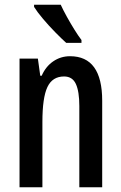

<svg xmlns="http://www.w3.org/2000/svg" viewBox="-20 -786 509 806"><path d="M274 -550Q409 -550 409 -363V0H313V-341Q313 -402 298.5 -433.5Q284 -465 249 -465Q200 -465 179 -420.5Q158 -376 158 -274V0H62V-540H139L149 -468H155Q172 -507 203.5 -528.5Q235 -550 274 -550ZM235 -766Q245 -744 260.5 -716Q276 -688 292.5 -661.5Q309 -635 322 -618V-606H258Q239 -623 212 -650.5Q185 -678 160.5 -707Q136 -736 123 -757V-766Z"/></svg>

Font: Noto Sans ExtraCondensed Medium
Style: Regular
Weight: 500
Width: 2
Designer: Monotype Design Team
Foundry: Monotype Imaging Inc.
Version: Version 2.013; ttfautohint (v1.8.4.7-5d5b)